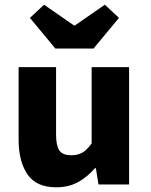

<svg xmlns="http://www.w3.org/2000/svg" viewBox="-20 -783 640 815"><path d="M218 12Q134 12 96.5 -43Q59 -98 59 -191V-498H218V-211Q218 -166 231.5 -145Q245 -124 283 -124Q308 -124 327.5 -134Q347 -144 369 -174V-498H528V0H398L387 -69H383Q351 -32 311.5 -10Q272 12 218 12ZM215 -577 107 -707 167 -763 294 -675H298L425 -763L485 -707L377 -577Z"/></svg>

Font: Source Code Pro ExtraLight ExtraBold
Style: Regular
Weight: 800
Monospace: yes
Version: Version 1.018;hotconv 1.0.116;makeotfexe 2.5.65601